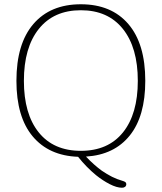

<svg xmlns="http://www.w3.org/2000/svg" viewBox="-20 -725 758 900"><path d="M430 96Q385 59 346 10Q209 5 133 -86Q57 -177 57 -346Q57 -520 136.5 -612.5Q216 -705 359 -705Q502 -705 581.5 -612.5Q661 -520 661 -346Q661 -180 588 -89.5Q515 1 383 9Q420 48 457 75Q506 109 552 122Q563 125 567.5 128.5Q572 132 572 138Q572 146 566.5 150.5Q561 155 552 155Q527 155 494 138Q461 121 430 96ZM626 -346Q626 -502 556 -589.5Q486 -677 359 -677Q232 -677 162 -589.5Q92 -502 92 -346Q92 -191 161.5 -104.5Q231 -18 359 -18Q487 -18 556.5 -104.5Q626 -191 626 -346Z"/></svg>

Font: Maitree ExtraLight
Style: Regular
Weight: 250
Designer: CadsonDemak Team
Foundry: CadsonDemak
Version: Version 1.002